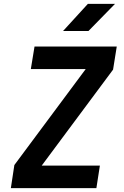

<svg xmlns="http://www.w3.org/2000/svg" viewBox="-20 -970 640 990"><path d="M305 -810H436L573 -950H433ZM36 0H477L495 -116H195L563 -611L582 -730H158L139 -614H422L54 -119Z"/></svg>

Font: JetBrains Mono
Style: Bold Italic
Weight: 558
Italic angle: -9°
Monospace: yes
Designer: Philipp Nurullin, Konstantin Bulenkov
Foundry: JetBrains
Version: Version 2.305